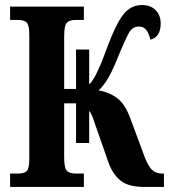

<svg xmlns="http://www.w3.org/2000/svg" viewBox="-20 -740 673 760"><path d="M20 0V-53H52Q76 -53 86 -63Q96 -73 96 -113V-600Q96 -640 86 -650.5Q76 -661 52 -661H20V-714H312V-661H280Q255 -661 244.5 -650Q234 -639 234 -596V-388H281V-544H333V-406Q348 -419 366.5 -458.5Q385 -498 406 -557Q439 -645 468 -682.5Q497 -720 542 -720Q576 -720 596 -700Q616 -680 616 -647Q616 -593 575 -583Q571 -604 560.5 -619.5Q550 -635 530 -635Q504 -635 490 -609.5Q476 -584 451 -524Q426 -461 408 -430.5Q390 -400 370 -382Q410 -376 442.5 -352.5Q475 -329 496 -271L544 -142Q560 -94 576.5 -73.5Q593 -53 623 -53H629V0H552Q489 0 458 -24.5Q427 -49 410 -95L353 -258Q348 -274 343 -285Q338 -296 333 -301V-174H281V-331H234V-118Q234 -75 244.5 -64Q255 -53 280 -53H312V0Z"/></svg>

Font: Noto Serif ExtraCondensed ExtraBold
Style: Regular
Weight: 800
Width: 2
Designer: Monotype Design Team
Foundry: Monotype Imaging Inc.
Version: Version 2.013; ttfautohint (v1.8.4.7-5d5b)